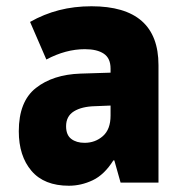

<svg xmlns="http://www.w3.org/2000/svg" viewBox="-20 -583 570 613"><path d="M200 10Q121 10 80.5 -37.5Q40 -85 40 -164Q40 -259 94.5 -302Q149 -345 237 -348L333 -351V-364Q333 -397 311.5 -411.5Q290 -426 251 -426Q190 -426 128 -393L76 -513Q120 -538 168.5 -550.5Q217 -563 272 -563Q486 -563 486 -375V0H365L345 -71H342Q313 -25 276 -7.5Q239 10 200 10ZM250 -127Q284 -127 308.5 -148.5Q333 -170 333 -214V-246L284 -244Q241 -243 216 -227.5Q191 -212 191 -180Q191 -152 207.5 -139.5Q224 -127 250 -127Z"/></svg>

Font: Noto Sans Mono Condensed Black
Style: Regular
Weight: 900
Width: 3
Designer: Monotype Design Team
Foundry: Monotype Imaging Inc.
Version: Version 2.014